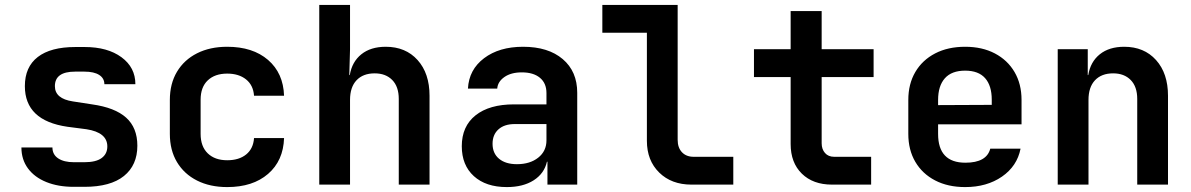

<svg xmlns="http://www.w3.org/2000/svg" viewBox="-20 -750 4840 780"><path d="M279 9Q216 9 168 -10.5Q120 -30 93.5 -66Q67 -102 67 -151H193Q193 -122 216.5 -106.5Q240 -91 280 -91H323Q370 -91 393 -108Q416 -125 416 -155Q416 -212 331 -225L254 -235Q81 -260 81 -400Q81 -478 133.5 -518.5Q186 -559 286 -559H324Q417 -559 473.5 -517.5Q530 -476 530 -408H404Q404 -432 383 -445.5Q362 -459 323 -459H285Q203 -459 203 -400Q203 -349 276 -338L354 -326Q447 -313 492.5 -272Q538 -231 538 -158Q538 -79 483.5 -35Q429 9 323 9Z M903 10Q833 10 780.5 -16.5Q728 -43 699 -91.5Q670 -140 670 -206V-344Q670 -410 699 -458.5Q728 -507 780.5 -533.5Q833 -560 903 -560Q1007 -560 1069 -506.5Q1131 -453 1134 -361H1012Q1009 -404 979.5 -427.5Q950 -451 903 -451Q853 -451 824 -423.5Q795 -396 795 -345V-206Q795 -155 824 -127Q853 -99 903 -99Q951 -99 980 -122.5Q1009 -146 1012 -189H1134Q1131 -97 1069 -43.5Q1007 10 903 10Z M1277 0V-730H1402V-550L1399 -445H1401Q1410 -499 1448 -529.5Q1486 -560 1547 -560Q1628 -560 1676.5 -506Q1725 -452 1725 -361V0H1600V-348Q1600 -398 1573.5 -425Q1547 -452 1502 -452Q1455 -452 1428.5 -424Q1402 -396 1402 -344V0Z M2039 10Q1954 10 1905 -34.5Q1856 -79 1856 -156Q1856 -237 1912 -281.5Q1968 -326 2068 -326H2200V-372Q2200 -412 2173.5 -434Q2147 -456 2100 -456Q2056 -456 2029 -437Q2002 -418 2000 -390H1881Q1885 -467 1946.5 -513.5Q2008 -560 2105 -560Q2207 -560 2266 -510Q2325 -460 2325 -373V0H2204V-93H2202Q2191 -45 2148 -17.5Q2105 10 2039 10ZM2080 -83Q2133 -83 2166.5 -109.5Q2200 -136 2200 -180V-246H2071Q2029 -246 2005 -224.5Q1981 -203 1981 -166Q1981 -127 2007.5 -105Q2034 -83 2080 -83Z M2789 0Q2708 0 2658 -49Q2608 -98 2608 -178V-617H2427V-730H2733V-182Q2733 -150 2750.5 -131.5Q2768 -113 2798 -113H2959V0Z M3360 0Q3283 0 3237.5 -44.5Q3192 -89 3192 -165V-437H3043V-550H3192V-705H3318V-550H3529V-437H3318V-168Q3318 -144 3331.5 -128.5Q3345 -113 3369 -113H3519V0Z M3901 10Q3831 10 3779 -17Q3727 -44 3698.5 -92.5Q3670 -141 3670 -206V-344Q3670 -409 3698.5 -457.5Q3727 -506 3779 -533Q3831 -560 3901 -560Q3970 -560 4021.5 -533Q4073 -506 4101.5 -457.5Q4130 -409 4130 -344V-245H3791V-206Q3791 -89 3902 -89Q3988 -89 4003 -146H4126Q4112 -75 4050.5 -32.5Q3989 10 3901 10ZM3791 -344V-323L4009 -324V-345Q4009 -402 3982 -432.5Q3955 -463 3901 -463Q3846 -463 3818.5 -432Q3791 -401 3791 -344Z M4277 0V-550H4399V-445H4401Q4410 -499 4448 -529.5Q4486 -560 4547 -560Q4628 -560 4676.5 -506Q4725 -452 4725 -361V0H4600V-348Q4600 -398 4573.5 -425Q4547 -452 4502 -452Q4455 -452 4428.5 -424Q4402 -396 4402 -344V0Z"/></svg>

Font: NKDuy Mono
Style: Bold
Weight: 700
Monospace: yes
Designer: NKDuy
Foundry: NKDuy
Version: Version 2.251; ttfautohint (v1.8.4.7-5d5b)